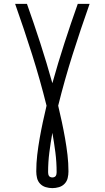

<svg xmlns="http://www.w3.org/2000/svg" viewBox="-20 -755 540 990"><path d="M250 215Q233 215 216 210Q199 205 187 192.5Q175 180 171 163Q167 146 167 129Q167 86 172 43.5Q177 1 184.5 -41.5Q192 -84 201 -126Q210 -168 220 -210Q187 -343 145.5 -474Q104 -605 58 -735H119Q155 -634 188 -532Q221 -430 250 -326V-325Q250 -325 250 -325Q250 -325 250 -325Q250 -325 250 -325Q250 -325 250 -325V-326Q279 -430 312 -532Q345 -634 381 -735H442Q396 -605 354.5 -474Q313 -343 280 -210Q290 -168 299 -126Q308 -84 315.5 -41.5Q323 1 328 43.5Q333 86 333 129Q333 146 329 163Q325 180 313 192.5Q301 205 284 210Q267 215 250 215ZM250 160Q255 160 260 158Q265 156 267.5 152Q270 148 271 143Q272 138 272 133Q272 81 265.5 30.5Q259 -20 250 -70Q241 -20 234.5 30.5Q228 81 228 133Q228 138 229 143Q230 148 232.5 152Q235 156 240 158Q245 160 250 160Z"/></svg>

Font: Iosevka SS04 Light
Style: Regular
Weight: 300
Monospace: yes
Designer: Belleve Invis
Foundry: Belleve Invis
Version: Version 19.0.0; ttfautohint (v1.8.4)